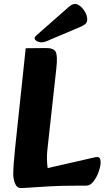

<svg xmlns="http://www.w3.org/2000/svg" viewBox="-20 -939 542 971"><path d="M84 12Q66 12 56.5 -10Q47 -32 47 -59Q47 -98 56 -186L110 -695L210 -696Q251 -697 261.5 -677Q272 -657 265 -594L219 -176Q217 -155 217.5 -132.5Q218 -110 221 -89L410 -132Q428 -136 446.5 -140.5Q465 -145 472 -145Q489 -145 489 -118Q489 -100 479.5 -72Q470 -44 453.5 -22Q437 0 415 0H370Q295 0 237 3Q179 6 140.5 9Q102 12 84 12ZM164 -760Q155 -752 155 -746Q155 -738 165.5 -731.5Q176 -725 188 -725Q196 -725 201.5 -726Q207 -727 214 -730L391 -805Q406 -812 413.5 -819.5Q421 -827 421 -842Q421 -858 411.5 -876Q402 -894 387.5 -906.5Q373 -919 359 -919Q345 -919 329 -905Z"/></svg>

Font: Alkatra
Style: Regular
Weight: 400
Designer: Suman Bhandary
Version: Version 1.100;gftools[0.9.22]